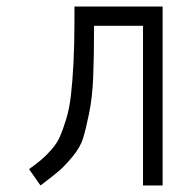

<svg xmlns="http://www.w3.org/2000/svg" viewBox="-20 -617 580 588"><path d="M478 -49H418V-538H268Q268 -446 265.5 -382.8Q263 -319.5 253 -270.5Q243 -221.5 234.5 -193.8Q226 -166 202.5 -137.8Q179 -109.5 162 -94.8Q145 -80 106 -50.5Q104.5 -49.5 104 -49L69 -99Q93 -116.5 106.5 -127.8Q120 -139 137.2 -158.5Q154.5 -178 163.5 -198.5Q172.5 -219 182.5 -251.5Q192.5 -284 197.2 -325.2Q202 -366.5 205 -423.2Q208 -480 208 -553V-597H478Z"/></svg>

Font: ibm3270
Style: Regular
Weight: 400
Monospace: yes
Version: Version 2.0.3